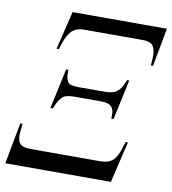

<svg xmlns="http://www.w3.org/2000/svg" viewBox="-107 -784 765 854"><g transform="rotate(10 276.0 -357.0)"><path d="M110 -541 152 -714H578L546 -541H536L538 -571Q541 -605 530 -625.5Q519 -646 481 -646H218Q179 -646 160 -625.5Q141 -605 130 -571L120 -541ZM129 -277 168 -458H178V-439Q179 -417 187.5 -403.5Q196 -390 235 -390H355Q391 -390 409 -404Q427 -418 435 -439L443 -458H453L414 -277H404V-296Q405 -317 393 -331Q381 -345 345 -345H225Q186 -345 172 -331.5Q158 -318 148 -296L139 -277ZM-26 0 9 -186H19L16 -156Q11 -118 22.5 -100Q34 -82 74 -82H386Q426 -82 445 -100Q464 -118 475 -156L485 -186H495L451 0Z"/></g></svg>

Font: Noto Serif Display Condensed
Style: Italic
Weight: 400
Width: 3
Italic angle: -12°
Designer: Monotype Design Team
Foundry: Monotype Imaging Inc.
Version: Version 2.009